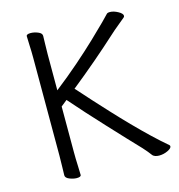

<svg xmlns="http://www.w3.org/2000/svg" viewBox="-106 -799 843 904"><g transform="rotate(-15 315.0 -347.0)"><path d="M106 -589Q106 -620 104.5 -649Q103 -678 103 -695Q103 -705 124 -705Q141 -705 159.5 -697.5Q178 -690 178 -677Q178 -665 177 -639.5Q176 -614 176 -588V-412Q239 -461 294.5 -509.5Q350 -558 393 -599Q436 -640 462.5 -666.5Q489 -693 494 -699Q498 -704 510 -704Q528 -704 549 -692.5Q570 -681 570 -670Q570 -665 566 -662Q551 -649 531 -633Q511 -617 486 -594Q440 -552 381 -501.5Q322 -451 256 -398Q257 -398 274.5 -378Q292 -358 322 -325Q352 -292 389.5 -251.5Q427 -211 467.5 -169.5Q508 -128 547 -91Q586 -54 618 -27Q622 -24 622 -20Q622 -10 602 -0.5Q582 9 560 9Q550 9 541 6Q532 3 527 -4Q521 -12 513 -22Q505 -32 493 -45Q466 -73 430.5 -111Q395 -149 355 -192Q315 -235 276.5 -277.5Q238 -320 206 -357L176 -333V-111Q176 -77 177.5 -46.5Q179 -16 179 1Q179 11 158 11Q142 11 123 3.5Q104 -4 104 -17Q104 -29 105 -56Q106 -83 106 -112Z"/></g></svg>

Font: QiushuiShotai
Style: Regular
Weight: 600
Designer: Fontworks Inc.
Foundry: Fontworks Inc.
Version: Version 1.250